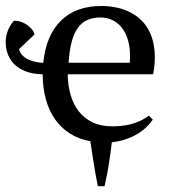

<svg xmlns="http://www.w3.org/2000/svg" viewBox="-21 -478 588 659"><path d="M503.4 -67.4Q480 -33.7 442.9 -13.9Q405.8 5.9 362.8 10.3Q358.4 48.3 352.8 84.2Q347.2 120.1 337.9 161.1H314.9Q310.5 140.1 307.1 120.8Q303.7 101.6 300.8 82.8Q297.9 64 294.9 45.4Q292 26.9 289.1 6.8Q249 -0.5 218.5 -20Q188 -39.6 167.5 -69.1Q147 -98.6 136.2 -137.7Q125.5 -176.8 125.5 -223.1Q92.3 -223.6 68.4 -232.7Q44.4 -241.7 29.1 -256.6Q13.7 -271.5 6.1 -291.3Q-1.5 -311 -1.5 -333.5Q-1.5 -354 5.9 -372.6Q13.2 -391.1 26.4 -406.7Q36.1 -407.2 46.1 -404.5Q56.2 -401.9 65.2 -396.7Q74.2 -391.6 81.3 -385Q88.4 -378.4 92.8 -371.1Q93.8 -368.7 95.2 -366Q96.7 -363.3 97.7 -359.9L44.4 -309.6Q47.4 -296.9 55.7 -288.3Q64 -279.8 75.7 -274.2Q87.4 -268.6 101.1 -265.6Q114.7 -262.7 127.4 -262.2Q137.2 -357.4 188.5 -407.5Q239.7 -457.5 327.6 -457.5Q351.6 -457.5 376.5 -452.6Q401.4 -447.8 423.8 -436.8Q446.3 -425.8 464.6 -408Q482.9 -390.1 494.6 -364Q506.3 -337.9 509.5 -303Q512.7 -268.1 504.9 -223.1H211.4Q211.9 -185.5 221.2 -152.8Q230.5 -120.1 249.3 -95.9Q268.1 -71.8 296.6 -58.1Q325.2 -44.4 364.3 -44.4Q378.9 -44.4 395 -45.9Q411.1 -47.4 427.5 -51.5Q443.8 -55.7 459.7 -63Q475.6 -70.3 489.7 -81.5ZM323.7 -418Q298.8 -418 279.8 -409.9Q260.7 -401.9 247.1 -383.5Q233.4 -365.2 225.3 -335.4Q217.3 -305.7 214.4 -262.7H424.3Q427.2 -297.9 421.6 -326.4Q416 -355 402.8 -375.2Q389.6 -395.5 369.4 -406.7Q349.1 -418 323.7 -418Z"/></svg>

Font: PT Astra Serif
Style: Regular
Weight: 400
Designer: A.Korolkova, I. Chaeva
Foundry: ParaType Ltd
Version: Version 1.002